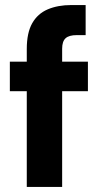

<svg xmlns="http://www.w3.org/2000/svg" viewBox="-20 -740 406 760"><path d="M86 0V-546Q86 -610 107.5 -648Q129 -686 169 -703Q209 -720 262 -720H319V-601H284Q253 -601 239.5 -588.5Q226 -576 226 -547V0ZM19 -379V-496H328V-379Z"/></svg>

Font: DM Sans 24pt ExtraBold
Style: Regular
Weight: 800
Designer: Colophon Foundry, Jonny Pinhorn
Foundry: Colophon Foundry
Version: Version 4.004;gftools[0.9.30]